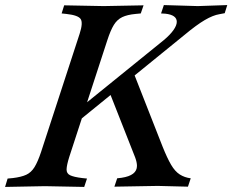

<svg xmlns="http://www.w3.org/2000/svg" viewBox="-55 -734 916 757"><path d="M234 -240 249 -299 591 -576Q616 -597 629 -615.5Q642 -634 642 -648Q642 -675 597 -680L580 -681L591 -714L725 -710L841 -714L831 -682L810 -678Q785 -674 752.5 -655Q720 -636 672 -596ZM-35 3 -25 -30 -4 -32Q29 -36 48.5 -45Q68 -54 81 -75Q94 -96 107 -135L259 -601Q273 -644 263 -659Q253 -674 207 -679L188 -681L198 -713L354 -710L511 -713L500 -681L479 -679Q447 -676 427 -666.5Q407 -657 394 -636Q381 -615 368 -575L218 -115Q208 -83 207.5 -66.5Q207 -50 221.5 -43Q236 -36 269 -32L288 -30L277 3L122 0ZM396 2 407 -31 424 -33Q485 -42 485 -80Q485 -94 478 -113L376 -372L469 -454L586 -156Q604 -111 619.5 -84.5Q635 -58 654 -46Q673 -34 697 -31L686 2L567 -1Z"/></svg>

Font: Baskervville SemiBold
Style: Italic
Weight: 600
Italic angle: -18°
Version: Version 1.100